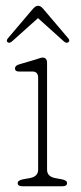

<svg xmlns="http://www.w3.org/2000/svg" viewBox="-20 -647 282 667"><path d="M143.5 -428V-57.5Q143.5 -34 171 -28.5L195 -24Q213 -20.5 213 -11Q213 0 197 0H57.5Q41.5 0 41.5 -11Q41.5 -20.5 59.5 -24L84.5 -28.5Q112.5 -34 112.5 -57.5V-376Q112.5 -399 92.5 -398.5H47.5Q32 -398 32 -409.5Q32 -419 47 -423.5L103 -440Q108.5 -441.5 115.8 -444.2Q123 -447 128 -447Q143.5 -447 143.5 -428ZM217 -500Q210.5 -495.5 201.5 -503.5L112 -584L22 -503.5Q13 -495.5 7 -500Q0 -504.5 7.5 -514L95 -617Q104.5 -627 112 -627Q121 -627 129.5 -617L217 -514Q224.5 -505 217 -500Z"/></svg>

Font: Fraunces 72pt S100 Thin
Style: Regular
Weight: 100
Version: Version 1.000; ttfautohint (v1.8.3)